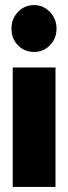

<svg xmlns="http://www.w3.org/2000/svg" viewBox="-20 -570 267 754"><path d="M25 -458Q25 -496 50.5 -523Q76 -550 114 -550Q150 -550 176 -523Q202 -496 202 -458Q202 -419 176.5 -392.5Q151 -366 114 -366Q76 -366 50.5 -392Q25 -418 25 -458ZM30 -305H198V164H30Z"/></svg>

Font: Readiness
Style: Bold
Weight: 700
Designer: Katatrad Team
Foundry: CadsonDemak
Version: Version 1.00;January 16, 2020;FontCreator 12.0.0.2550 64-bit